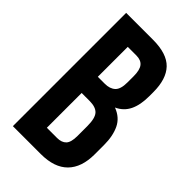

<svg xmlns="http://www.w3.org/2000/svg" viewBox="-216 -769 839 839"><g transform="rotate(45 203.0 -350.0)"><path d="M206 -700Q292 -700 330.5 -660Q369 -620 369 -539V-514Q369 -460 352 -425Q335 -390 298 -373Q343 -356 361.5 -317.5Q380 -279 380 -223V-166Q380 -85 338 -42.5Q296 0 213 0H40V-700ZM150 -315V-100H213Q241 -100 255.5 -115Q270 -130 270 -169V-230Q270 -279 253.5 -297Q237 -315 199 -315ZM150 -600V-415H193Q224 -415 241.5 -431Q259 -447 259 -489V-528Q259 -566 245.5 -583Q232 -600 203 -600Z"/></g></svg>

Font: SVN-Bebas Neue
Style: Bold
Weight: 700
Designer: Ryoichi Tsunekawa
Foundry: Ryoichi Tsunekawa
Version: Version 1.300; ttfautohint (v1.7.9-c794)